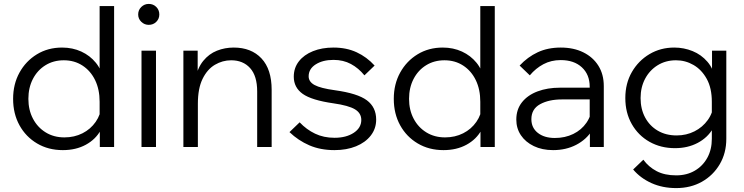

<svg xmlns="http://www.w3.org/2000/svg" viewBox="-20 -751 3801 981"><path d="M563 0H490V-134L489 -135V-231Q489 -294 466 -341.5Q443 -389 401.5 -416Q360 -443 306 -443Q253 -443 212 -417.5Q171 -392 148 -347.5Q125 -303 125 -246Q125 -189 148.5 -144.5Q172 -100 213.5 -74.5Q255 -49 309 -49Q360 -49 401.5 -70Q443 -91 469 -128.5Q495 -166 499 -213L513 -193Q521 -134 495 -86.5Q469 -39 418.5 -11.5Q368 16 301 16Q227 16 169.5 -18Q112 -52 79.5 -111Q47 -170 47 -246Q47 -321 79.5 -380Q112 -439 168.5 -473.5Q225 -508 297 -508Q351 -508 395.5 -487.5Q440 -467 470 -430Q500 -393 508 -343H489V-720H563Z M777 0H703V-492H777ZM740 -624Q718 -624 702 -639.5Q686 -655 686 -677Q686 -700 702 -715.5Q718 -731 740 -731Q763 -731 778.5 -715.5Q794 -700 794 -677Q794 -655 778.5 -639.5Q763 -624 740 -624Z M1368 0H1294V-284Q1294 -363 1258 -403Q1222 -443 1161 -443Q1117 -443 1078 -420Q1039 -397 1015 -348Q991 -299 991 -221V0H917V-492H990V-343H977Q989 -404 1018.5 -440Q1048 -476 1088.5 -492Q1129 -508 1174 -508Q1264 -508 1316 -452.5Q1368 -397 1368 -292Z M1459 -76 1511 -126Q1546 -89 1590 -68Q1634 -47 1689 -47Q1749 -47 1787.5 -72.5Q1826 -98 1826 -138Q1826 -173 1793.5 -192.5Q1761 -212 1684 -223Q1572 -239 1526.5 -271.5Q1481 -304 1481 -359Q1481 -404 1507 -437.5Q1533 -471 1579 -489.5Q1625 -508 1684 -508Q1750 -508 1802 -484Q1854 -460 1894 -416L1842 -366Q1812 -403 1773 -424Q1734 -445 1684 -445Q1629 -445 1593 -422Q1557 -399 1557 -361Q1557 -333 1587.5 -316.5Q1618 -300 1691 -290Q1807 -274 1854.5 -238.5Q1902 -203 1902 -140Q1902 -94 1874.5 -58.5Q1847 -23 1799 -3.5Q1751 16 1689 16Q1617 16 1560.5 -8.5Q1504 -33 1459 -76Z M2508 0H2435V-134L2434 -135V-231Q2434 -294 2411 -341.5Q2388 -389 2346.5 -416Q2305 -443 2251 -443Q2198 -443 2157 -417.5Q2116 -392 2093 -347.5Q2070 -303 2070 -246Q2070 -189 2093.5 -144.5Q2117 -100 2158.5 -74.5Q2200 -49 2254 -49Q2305 -49 2346.5 -70Q2388 -91 2414 -128.5Q2440 -166 2444 -213L2458 -193Q2466 -134 2440 -86.5Q2414 -39 2363.5 -11.5Q2313 16 2246 16Q2172 16 2114.5 -18Q2057 -52 2024.5 -111Q1992 -170 1992 -246Q1992 -321 2024.5 -380Q2057 -439 2113.5 -473.5Q2170 -508 2242 -508Q2296 -508 2340.5 -487.5Q2385 -467 2415 -430Q2445 -393 2453 -343H2434V-720H2508Z M3065 0H2994V-96L2993 -124V-308Q2993 -370 2953 -407Q2913 -444 2845 -444Q2796 -444 2756.5 -423Q2717 -402 2687 -366L2635 -416Q2676 -460 2727.5 -484Q2779 -508 2845 -508Q2911 -508 2960.5 -483.5Q3010 -459 3037.5 -415Q3065 -371 3065 -311ZM2806 16Q2750 16 2707.5 -4.5Q2665 -25 2641.5 -60Q2618 -95 2618 -140Q2618 -192 2647 -228.5Q2676 -265 2726.5 -284Q2777 -303 2841 -303H3003V-243H2851Q2784 -243 2739.5 -218.5Q2695 -194 2695 -142Q2695 -98 2728 -72Q2761 -46 2815 -46Q2867 -46 2909 -66.5Q2951 -87 2976.5 -124Q3002 -161 3005 -209L3035 -192Q3035 -132 3005.5 -85Q2976 -38 2924 -11Q2872 16 2806 16Z M3691 -42Q3691 31 3657.5 88Q3624 145 3566.5 177.5Q3509 210 3435 210Q3365 210 3308.5 184.5Q3252 159 3215 115L3267 65Q3294 102 3335 123.5Q3376 145 3435 145Q3489 145 3530 121Q3571 97 3594 55Q3617 13 3617 -42V-231Q3617 -301 3591 -348Q3565 -395 3523.5 -419Q3482 -443 3434 -443Q3381 -443 3340 -417.5Q3299 -392 3276 -348.5Q3253 -305 3253 -250Q3253 -194 3276 -151Q3299 -108 3340.5 -83.5Q3382 -59 3437 -59Q3487 -59 3528.5 -80Q3570 -101 3596.5 -138Q3623 -175 3627 -223L3642 -203Q3650 -142 3623 -95Q3596 -48 3545 -21Q3494 6 3429 6Q3356 6 3298.5 -26.5Q3241 -59 3208 -117Q3175 -175 3175 -250Q3175 -325 3208.5 -383Q3242 -441 3298.5 -474.5Q3355 -508 3425 -508Q3474 -508 3518.5 -490Q3563 -472 3594.5 -435.5Q3626 -399 3636 -343H3618V-492H3691Z"/></svg>

Font: Wix Madefor Display
Style: Regular
Weight: 400
Designer: Dalton Maag Ltd
Foundry: Dalton Maag Ltd
Version: Version 3.100